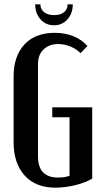

<svg xmlns="http://www.w3.org/2000/svg" viewBox="-20 -860 486 889"><path d="M43 -506Q43 -600 93 -654Q143 -708 234 -708Q281 -708 319.5 -692.5Q358 -677 385 -647L353 -614Q333 -634 305 -645Q277 -656 249 -656Q207 -656 181.5 -631Q156 -606 156 -565V-135Q156 -38 249 -38Q261 -38 274.5 -39.5Q288 -41 302 -46V-317H222V-363H407V-33Q392 -24 371.5 -16Q351 -8 328 -2.5Q305 3 281.5 6Q258 9 237 9Q145 9 94 -47.5Q43 -104 43 -201ZM293 -840H317Q317 -798 292.5 -770.5Q268 -743 230 -743Q192 -743 167.5 -770.5Q143 -798 143 -840H167Q167 -817 184.5 -803.5Q202 -790 231 -790Q260 -790 276.5 -803.5Q293 -817 293 -840Z"/></svg>

Font: Moniqa ExtBd Paragraph
Style: Regular
Weight: 800
Designer: Rajesh Rajput
Foundry: Rajesh Rajput
Version: Version 1.000